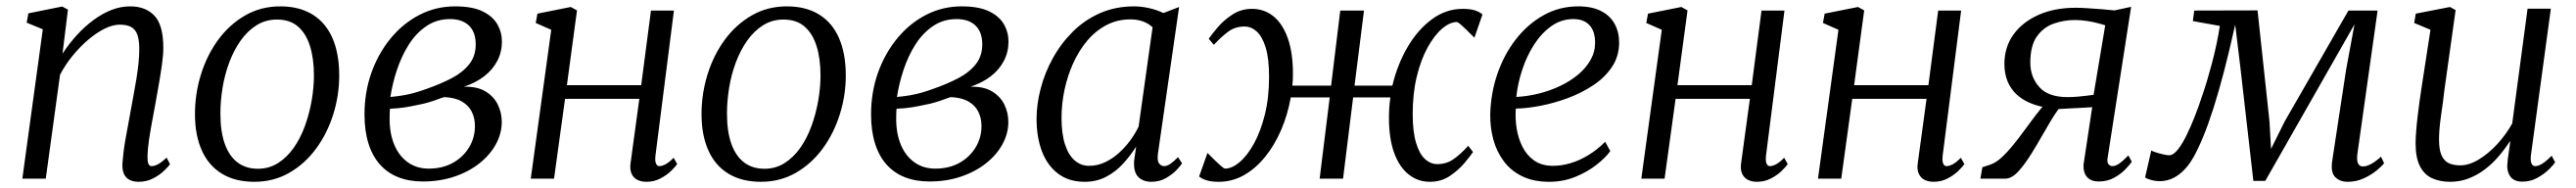

<svg xmlns="http://www.w3.org/2000/svg" viewBox="-20 -576 8304 606"><path d="M181.5 -403Q202 -434.5 227.2 -462.2Q252.5 -490 280.8 -511Q309 -532 339 -543.8Q369 -555.5 399.5 -555.5Q449.5 -555.5 478 -525.2Q506.5 -495 506.5 -421.5Q506.5 -399.5 502.2 -369Q498 -338.5 492.2 -305.2Q486.5 -272 481 -242Q476 -214.5 470.2 -183.8Q464.5 -153 460.2 -124.2Q456 -95.5 455.5 -73.5Q455 -57.5 458 -49Q461 -40.5 468.5 -40.5Q478.5 -40.5 490.2 -47Q502 -53.5 517 -68L528 -47Q523 -39 508.5 -25.2Q494 -11.5 473.2 -0.8Q452.5 10 426.5 10Q410.5 10 398.5 4.2Q386.5 -1.5 380.2 -14.2Q374 -27 374.5 -48Q375.5 -63 378 -84Q380.5 -105 384.8 -129Q389 -153 393.8 -177.8Q398.5 -202.5 402.5 -225.5Q406.5 -248.5 411.2 -273.2Q416 -298 420 -323.2Q424 -348.5 426.5 -372.2Q429 -396 429 -416.5Q429 -447 422.8 -464.2Q416.5 -481.5 402.8 -489Q389 -496.5 366 -496.5Q343.5 -496.5 317.2 -483.5Q291 -470.5 264.5 -448Q238 -425.5 214.2 -396.5Q190.5 -367.5 173.5 -335L127.5 0H52L118 -481.5L66 -503L71.5 -533L180.5 -555L199 -545Z M883.5 -555.5Q945 -555.5 987.5 -529.2Q1030 -503 1051.8 -453Q1073.5 -403 1073.5 -332.5Q1073.5 -268.5 1054.2 -207.2Q1035 -146 999 -97Q963 -48 912.5 -19Q862 10 800 10Q738.5 10 695.8 -15.8Q653 -41.5 630.8 -90.5Q608.5 -139.5 608.5 -208.5Q608.5 -274 627.8 -336Q647 -398 683.2 -447.5Q719.5 -497 770.2 -526.2Q821 -555.5 883.5 -555.5ZM873 -513Q836.5 -513 807.2 -494.8Q778 -476.5 756 -445.5Q734 -414.5 719.2 -375.2Q704.5 -336 697.5 -293.2Q690.5 -250.5 690.5 -210Q690.5 -151.5 704.8 -112Q719 -72.5 746 -52.2Q773 -32 811.5 -32Q847 -32 876 -50.2Q905 -68.5 926.8 -99.5Q948.5 -130.5 962.8 -169.5Q977 -208.5 984.5 -250.8Q992 -293 992 -333Q992 -387.5 979.2 -427.8Q966.5 -468 940.5 -490.5Q914.5 -513 873 -513Z M1343 9Q1298.5 9 1263.8 -4.8Q1229 -18.5 1204.8 -45.8Q1180.5 -73 1167.8 -113.5Q1155 -154 1155 -207.5Q1155 -278.5 1177.2 -341.2Q1199.5 -404 1239.5 -452.5Q1279.5 -501 1332.5 -528.2Q1385.5 -555.5 1447 -555.5Q1502.5 -555.5 1535.5 -539.5Q1568.5 -523.5 1583.2 -497.8Q1598 -472 1598 -442Q1598 -408.5 1583.2 -380Q1568.5 -351.5 1541 -330.2Q1513.5 -309 1475.5 -296.5Q1518.5 -297.5 1545.2 -281.2Q1572 -265 1584.8 -238.8Q1597.5 -212.5 1597.5 -183Q1597.5 -146 1578.8 -111.5Q1560 -77 1525.8 -49.8Q1491.5 -22.5 1445 -6.8Q1398.5 9 1343 9ZM1362 -32.5Q1406.5 -32.5 1439.8 -51Q1473 -69.5 1492 -100.8Q1511 -132 1511 -169.5Q1511 -196 1500.5 -216.5Q1490 -237 1468.2 -249.2Q1446.5 -261.5 1412 -263Q1404.5 -261 1392 -256.2Q1379.5 -251.5 1363 -246.5Q1346.5 -241.5 1327.5 -238Q1309.5 -234 1286.8 -230.2Q1264 -226.5 1237 -225.5Q1236.5 -217.5 1236.2 -209.5Q1236 -201.5 1236 -192Q1236 -145.5 1251 -109.5Q1266 -73.5 1294.5 -53Q1323 -32.5 1362 -32.5ZM1238.5 -263.5Q1261 -265.5 1280 -268.8Q1299 -272 1317.5 -277.2Q1336 -282.5 1356.5 -290Q1399.5 -305 1435.2 -323.5Q1471 -342 1492.2 -368.5Q1513.5 -395 1513.5 -433Q1513.5 -472.5 1491.8 -493.5Q1470 -514.5 1430.5 -514.5Q1388 -514.5 1354.8 -492Q1321.5 -469.5 1298 -432.5Q1274.5 -395.5 1259.8 -351.2Q1245 -307 1238.5 -263.5Z M2093 -75Q2091 -56.5 2094.8 -48.5Q2098.5 -40.5 2105 -40.5Q2114 -40.5 2125.5 -46.5Q2137 -52.5 2151.5 -67.5L2163 -47Q2157.5 -39 2143.5 -25.2Q2129.5 -11.5 2109 -0.8Q2088.5 10 2064 10Q2047.5 10 2034.8 3.8Q2022 -2.5 2015.8 -16.5Q2009.5 -30.5 2013 -52.5L2041 -257.5H1801.5L1766 0H1691L1757 -480L1707 -502L1712.5 -532L1820 -553.5L1840 -542.5L1807.5 -301.5H2047L2078.5 -542H2152.5Z M2516.5 -555.5Q2578 -555.5 2620.5 -529.2Q2663 -503 2684.8 -453Q2706.5 -403 2706.5 -332.5Q2706.5 -268.5 2687.2 -207.2Q2668 -146 2632 -97Q2596 -48 2545.5 -19Q2495 10 2433 10Q2371.5 10 2328.8 -15.8Q2286 -41.5 2263.8 -90.5Q2241.5 -139.5 2241.5 -208.5Q2241.5 -274 2260.8 -336Q2280 -398 2316.2 -447.5Q2352.5 -497 2403.2 -526.2Q2454 -555.5 2516.5 -555.5ZM2506 -513Q2469.5 -513 2440.2 -494.8Q2411 -476.5 2389 -445.5Q2367 -414.5 2352.2 -375.2Q2337.5 -336 2330.5 -293.2Q2323.5 -250.5 2323.5 -210Q2323.5 -151.5 2337.8 -112Q2352 -72.5 2379 -52.2Q2406 -32 2444.5 -32Q2480 -32 2509 -50.2Q2538 -68.5 2559.8 -99.5Q2581.5 -130.5 2595.8 -169.5Q2610 -208.5 2617.5 -250.8Q2625 -293 2625 -333Q2625 -387.5 2612.2 -427.8Q2599.5 -468 2573.5 -490.5Q2547.5 -513 2506 -513Z M2976 9Q2931.5 9 2896.8 -4.8Q2862 -18.5 2837.8 -45.8Q2813.5 -73 2800.8 -113.5Q2788 -154 2788 -207.5Q2788 -278.5 2810.2 -341.2Q2832.5 -404 2872.5 -452.5Q2912.5 -501 2965.5 -528.2Q3018.5 -555.5 3080 -555.5Q3135.5 -555.5 3168.5 -539.5Q3201.5 -523.5 3216.2 -497.8Q3231 -472 3231 -442Q3231 -408.5 3216.2 -380Q3201.5 -351.5 3174 -330.2Q3146.5 -309 3108.5 -296.5Q3151.5 -297.5 3178.2 -281.2Q3205 -265 3217.8 -238.8Q3230.5 -212.5 3230.5 -183Q3230.5 -146 3211.8 -111.5Q3193 -77 3158.8 -49.8Q3124.5 -22.5 3078 -6.8Q3031.5 9 2976 9ZM2995 -32.5Q3039.5 -32.5 3072.8 -51Q3106 -69.5 3125 -100.8Q3144 -132 3144 -169.5Q3144 -196 3133.5 -216.5Q3123 -237 3101.2 -249.2Q3079.5 -261.5 3045 -263Q3037.5 -261 3025 -256.2Q3012.5 -251.5 2996 -246.5Q2979.5 -241.5 2960.5 -238Q2942.5 -234 2919.8 -230.2Q2897 -226.5 2870 -225.5Q2869.5 -217.5 2869.2 -209.5Q2869 -201.5 2869 -192Q2869 -145.5 2884 -109.5Q2899 -73.5 2927.5 -53Q2956 -32.5 2995 -32.5ZM2871.5 -263.5Q2894 -265.5 2913 -268.8Q2932 -272 2950.5 -277.2Q2969 -282.5 2989.5 -290Q3032.5 -305 3068.2 -323.5Q3104 -342 3125.2 -368.5Q3146.5 -395 3146.5 -433Q3146.5 -472.5 3124.8 -493.5Q3103 -514.5 3063.5 -514.5Q3021 -514.5 2987.8 -492Q2954.5 -469.5 2931 -432.5Q2907.5 -395.5 2892.8 -351.2Q2878 -307 2871.5 -263.5Z M3713 -82.5Q3709.5 -58 3716.5 -49.2Q3723.5 -40.5 3732.5 -40.5Q3742 -40.5 3753 -48Q3764 -55.5 3777.5 -69.5L3790.5 -49.5Q3786.5 -42.5 3773 -28.2Q3759.5 -14 3738.8 -2Q3718 10 3692 10Q3664.5 10 3649 -6Q3633.5 -22 3636 -58L3642.5 -103.5Q3625 -75.5 3601.2 -49.2Q3577.5 -23 3546.5 -6.5Q3515.5 10 3476.5 10Q3426 10 3391.5 -15.8Q3357 -41.5 3339.2 -87.2Q3321.5 -133 3321.5 -193Q3321.5 -240 3334.8 -290.8Q3348 -341.5 3374 -388.5Q3400 -435.5 3438 -473.5Q3476 -511.5 3525.8 -533.5Q3575.5 -555.5 3636.5 -555.5Q3659 -555.5 3684.5 -549.8Q3710 -544 3730.5 -534L3781 -553.5ZM3695.5 -488Q3682.5 -500.5 3664.2 -507Q3646 -513.5 3624 -513.5Q3581.5 -513.5 3546.5 -495Q3511.5 -476.5 3484.8 -444.8Q3458 -413 3439.5 -372Q3421 -331 3411.5 -286Q3402 -241 3402 -196.5Q3402 -145 3413.2 -110.5Q3424.5 -76 3444.5 -58.8Q3464.5 -41.5 3490.5 -41.5Q3518 -41.5 3542.2 -53Q3566.5 -64.5 3587 -83Q3607.5 -101.5 3623.8 -123.8Q3640 -146 3650.5 -168Z M3909 10Q3886 10 3870.8 5.5Q3855.5 1 3845.5 -7L3872.5 -83Q3874 -81.5 3881.8 -73.8Q3889.5 -66 3899.2 -56.5Q3909 -47 3917.2 -40Q3925.5 -33 3928.5 -32.5Q3951.5 -32.5 3976.2 -53.5Q4001 -74.5 4022.5 -113.5Q4044 -152.5 4057.5 -207Q4071 -261.5 4071 -328Q4071 -387.5 4060 -423Q4049 -458.5 4031.2 -474.5Q4013.5 -490.5 3992 -490.5Q3962.5 -490.5 3940.5 -474.8Q3918.5 -459 3893 -431.5L3876.5 -451Q3886 -465 3905.5 -488Q3925 -511 3953 -529.2Q3981 -547.5 4016 -547.5Q4055 -547.5 4084.8 -523.8Q4114.5 -500 4131.2 -453.2Q4148 -406.5 4148 -337Q4148 -327.5 4147.5 -318Q4147 -308.5 4146 -300H4271L4300.5 -542H4377L4346.5 -300H4468.5Q4484.5 -367.5 4517.2 -423.8Q4550 -480 4595.8 -513.8Q4641.5 -547.5 4695.5 -547.5Q4718 -547.5 4733.2 -543Q4748.5 -538.5 4759 -529.5L4733 -454.5Q4731 -456 4723.5 -463.8Q4716 -471.5 4706.2 -481Q4696.5 -490.5 4688.2 -497.5Q4680 -504.5 4677 -505Q4654 -505 4629 -483.8Q4604 -462.5 4582.2 -423.2Q4560.5 -384 4547.2 -329.5Q4534 -275 4534 -208.5Q4534 -151.5 4544.8 -115.8Q4555.5 -80 4573.5 -63.5Q4591.5 -47 4613 -47Q4642 -47 4664.2 -62Q4686.5 -77 4713 -106L4728.5 -86Q4719.5 -72.5 4700 -49.5Q4680.5 -26.5 4652.8 -8.2Q4625 10 4589.5 10Q4550.5 10 4520.8 -13.8Q4491 -37.5 4474.2 -83.5Q4457.5 -129.5 4457.5 -196Q4457.5 -211.5 4458.5 -227.8Q4459.5 -244 4462 -262H4342L4309.5 0H4234L4266.5 -262H4141Q4131 -206 4109.8 -156.8Q4088.5 -107.5 4058 -70Q4027.5 -32.5 3989.8 -11.2Q3952 10 3909 10Z M5171 -89Q5156.5 -68.5 5127.5 -45.5Q5098.5 -22.5 5059 -6.2Q5019.5 10 4974 10Q4923.5 10 4887 -7.8Q4850.5 -25.5 4827.5 -56.5Q4804.5 -87.5 4794 -126.2Q4783.5 -165 4784 -206.5Q4785.5 -275 4807 -337.8Q4828.5 -400.5 4866.8 -449.5Q4905 -498.5 4956 -527Q5007 -555.5 5067.5 -555.5Q5112 -555.5 5141.2 -540.5Q5170.5 -525.5 5185 -499Q5199.5 -472.5 5199.5 -439Q5199.5 -395 5176.8 -360.8Q5154 -326.5 5116.5 -301.5Q5079 -276.5 5034.5 -260Q4990 -243.5 4945.8 -235Q4901.5 -226.5 4866.5 -226Q4864 -195 4869 -162.8Q4874 -130.5 4887.8 -103Q4901.5 -75.5 4925.8 -58.5Q4950 -41.5 4986 -41.5Q5014 -41.5 5042.8 -50Q5071.5 -58.5 5100 -75.8Q5128.5 -93 5154.5 -119ZM5052 -514.5Q5013 -514.5 4981 -491.8Q4949 -469 4925.2 -432Q4901.5 -395 4887 -350.8Q4872.5 -306.5 4868 -263.5Q4904.5 -265.5 4940.8 -274.5Q4977 -283.5 5009.5 -299Q5042 -314.5 5067.2 -335.5Q5092.5 -356.5 5107.2 -382.5Q5122 -408.5 5122 -438.5Q5122 -475.5 5103.8 -495Q5085.5 -514.5 5052 -514.5Z M5673 -75Q5671 -56.5 5674.8 -48.5Q5678.5 -40.5 5685 -40.5Q5694 -40.5 5705.5 -46.5Q5717 -52.5 5731.5 -67.5L5743 -47Q5737.5 -39 5723.5 -25.2Q5709.5 -11.5 5689 -0.8Q5668.5 10 5644 10Q5627.5 10 5614.8 3.8Q5602 -2.5 5595.8 -16.5Q5589.5 -30.5 5593 -52.5L5621 -257.5H5381.5L5346 0H5271L5337 -480L5287 -502L5292.5 -532L5400 -553.5L5420 -542.5L5387.5 -301.5H5627L5658.5 -542H5732.5Z M6242.5 -75Q6240.5 -56.5 6244.2 -48.5Q6248 -40.5 6254.5 -40.5Q6263.5 -40.5 6275 -46.5Q6286.5 -52.5 6301 -67.5L6312.5 -47Q6307 -39 6293 -25.2Q6279 -11.5 6258.5 -0.8Q6238 10 6213.5 10Q6197 10 6184.2 3.8Q6171.5 -2.5 6165.2 -16.5Q6159 -30.5 6162.5 -52.5L6190.5 -257.5H5951L5915.5 0H5840.5L5906.5 -480L5856.5 -502L5862 -532L5969.5 -553.5L5989.5 -542.5L5957 -301.5H6196.5L6228 -542H6302Z M6841 -75 6852 -55Q6847 -46.5 6832.2 -31Q6817.5 -15.5 6795.5 -3.2Q6773.5 9 6745.5 9Q6721 9 6708.2 -5Q6695.5 -19 6696.5 -45L6724.5 -230.5Q6710.5 -229.5 6690.5 -228.5Q6670.5 -227.5 6650.5 -226.5Q6630.5 -225.5 6616 -224.5Q6603.5 -207.5 6589.8 -184.5Q6576 -161.5 6561.2 -135.5Q6546.5 -109.5 6530 -83Q6507.5 -46.5 6486.2 -23.2Q6465 0 6443 0H6364L6370.5 -37L6396.5 -45.5Q6414 -51.5 6432.2 -68.2Q6450.5 -85 6469.2 -108Q6488 -131 6506 -155.8Q6524 -180.5 6541.2 -203.2Q6558.5 -226 6573.5 -242L6596 -227Q6558.5 -230.5 6529.8 -241.8Q6501 -253 6481.2 -271.2Q6461.5 -289.5 6451.5 -314.2Q6441.5 -339 6441.5 -370Q6441.5 -423.5 6470.2 -464Q6499 -504.5 6550.8 -527.8Q6602.5 -551 6671.5 -551Q6687.5 -551 6710.2 -549.5Q6733 -548 6756.2 -546.2Q6779.5 -544.5 6796.5 -542.5L6850 -554L6774 -66Q6772 -52.5 6777.2 -46.5Q6782.5 -40.5 6789.5 -40.5Q6800 -40.5 6812 -49Q6824 -57.5 6841 -75ZM6729 -270.5 6766.5 -494.5Q6759 -497 6743 -501.2Q6727 -505.5 6707.2 -508.5Q6687.5 -511.5 6669 -511.5Q6633.5 -511.5 6600.2 -499.8Q6567 -488 6546 -458.2Q6525 -428.5 6525 -374Q6525 -328 6553.8 -295.5Q6582.5 -263 6645.5 -263Q6661 -263 6678 -264.5Q6695 -266 6709.2 -267.8Q6723.5 -269.5 6729 -270.5Z M7548 10Q7523 10 7508 -5Q7493 -20 7498 -56L7543 -351.5L7570 -497.5L7490 -357L7282.5 7H7244L7202.5 -356L7185.5 -496.5Q7167 -413.5 7149.5 -346.2Q7132 -279 7115.2 -226.8Q7098.5 -174.5 7082.5 -135.8Q7066.5 -97 7051.5 -70Q7031 -33.5 7003.2 -12.8Q6975.5 8 6941 8Q6932.5 8 6922.5 6Q6912.5 4 6904.8 1Q6897 -2 6895 -4L6915 -91Q6917.5 -89 6928.8 -85.2Q6940 -81.5 6953 -78.5Q6966 -75.5 6972.5 -75.5Q6985.5 -75.5 6999.8 -93Q7014 -110.5 7028 -138.8Q7042 -167 7055.2 -200.8Q7068.5 -234.5 7079 -267.5Q7086.5 -288.5 7094.5 -315.2Q7102.5 -342 7110.5 -372Q7118.5 -402 7125 -432.8Q7131.5 -463.5 7136 -492.5L7049 -508L7053.5 -542L7257.5 -542.5L7296 -184.5L7301 -96L7345 -184.5L7550.5 -542H7644.5L7579.5 -81Q7578.5 -74 7578.5 -64.2Q7578.5 -54.5 7582.8 -47Q7587 -39.5 7597.5 -39.5Q7609.5 -39.5 7625 -48.2Q7640.5 -57 7655.5 -71L7665.5 -50Q7659 -41 7641.8 -26.8Q7624.5 -12.5 7600.2 -1.2Q7576 10 7548 10Z M7878.5 10Q7844.5 10 7819.5 -1.8Q7794.5 -13.5 7780.8 -40.8Q7767 -68 7767 -114Q7767 -130 7768.8 -152.5Q7770.5 -175 7773.5 -200.5Q7776.5 -226 7779.8 -250Q7783 -274 7786 -292L7815 -480L7762.5 -502L7767.5 -532L7878 -553.5L7896 -543.5L7860 -287Q7858 -267 7855 -245.8Q7852 -224.5 7849 -203.5Q7846 -182.5 7844.2 -162.8Q7842.5 -143 7842.5 -126Q7842.5 -93 7850.8 -75Q7859 -57 7874.2 -50Q7889.5 -43 7910.5 -43Q7939.5 -43 7970.5 -61.8Q8001.5 -80.5 8030 -111.2Q8058.5 -142 8078.5 -178L8128 -548H8203L8139 -77.5Q8136.5 -59.5 8140.2 -50Q8144 -40.5 8152.5 -40.5Q8162.5 -40.5 8175.5 -48.5Q8188.5 -56.5 8205.5 -74L8217 -53Q8212 -45 8196.8 -30Q8181.5 -15 8159.5 -2.8Q8137.5 9.5 8111.5 9.5Q8083 9.5 8071.2 -8.8Q8059.5 -27 8063.5 -54Q8063.5 -56 8064.2 -63.5Q8065 -71 8066.8 -81.2Q8068.5 -91.5 8069.8 -101.8Q8071 -112 8072 -119.5L8071 -120.5Q8054 -94.5 8033.8 -71Q8013.5 -47.5 7989.2 -29.2Q7965 -11 7937.2 -0.5Q7909.5 10 7878.5 10Z"/></svg>

Font: Merriweather 48pt Light
Style: Italic
Weight: 300
Italic angle: -7.8°
Version: Version 2.101